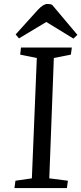

<svg xmlns="http://www.w3.org/2000/svg" viewBox="-20 -950 411 970"><path d="M166 -657 82 -674 86 -710H343L338 -674L252 -657L229 -49L323 -37L318 0H53L58 -37L141 -49ZM371 -774 351 -755 214 -839 76 -756 59 -776 171 -900Q199 -930 219 -930Q228 -930 233 -929Q238 -928 243 -926Z"/></svg>

Font: Literata 36pt
Style: Italic
Weight: 400
Italic angle: -2°
Designer: Latin by Veronika Burian and Jose Scaglione. Greek by Irene Vlachou. Cyrillic by Vera Evstafieva
Foundry: TypeTogether
Version: Version 3.002